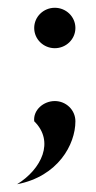

<svg xmlns="http://www.w3.org/2000/svg" viewBox="-20 -353 247 494"><path d="M24 121C129 101 174 19 174 -41C174 -70 150 -93 121 -93C92 -93 65 -70 68 -41C121 11 87 82 24 121ZM68 -281C68 -252 92 -229 121 -229C150 -229 174 -252 174 -281C174 -310 150 -333 121 -333C92 -333 68 -310 68 -281Z"/></svg>

Font: Charger Sport
Style: Regular
Weight: 400
Designer: Jasper
Foundry: Cannot Into Space Fonts
Version: Version 1.1